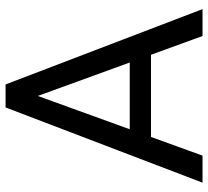

<svg xmlns="http://www.w3.org/2000/svg" viewBox="-49 -702 751 693"><g transform="rotate(-90 326.5 -355.5)"><path d="M111.3 0H13.7L285.2 -710.9H346.2V-648.4ZM307.1 -648.4V-710.9H368.2L640.1 0H543ZM531.2 -186H131.3V-262.7H531.2Z"/></g></svg>

Font: Heebo
Style: Regular
Weight: 400
Designer: Oded Ezer
Foundry: Ezer Type House
Version: Version 3.100